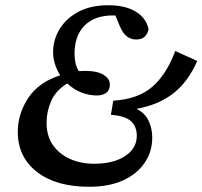

<svg xmlns="http://www.w3.org/2000/svg" viewBox="-20 -700 774 734"><path d="M321 14Q194 14 121 -43Q48 -100 48 -196Q48 -265 88 -325.5Q128 -386 210 -412Q196 -435 189.5 -457Q183 -479 183 -501Q183 -548 208 -589Q233 -630 280 -655Q327 -680 394 -680Q457 -680 497.5 -656.5Q538 -633 548 -589Q545 -572 534 -560.5Q523 -549 500 -549Q481 -549 465.5 -560.5Q450 -572 438 -600L421 -641Q419 -641 416.5 -641Q414 -641 412 -641Q342 -641 303.5 -602.5Q265 -564 265 -495Q265 -479 268 -462Q271 -445 281 -428Q286 -428 292 -428.5Q298 -429 304 -429Q352 -429 376 -414Q400 -399 400 -377Q400 -356 386.5 -345.5Q373 -335 350 -335Q321 -335 292 -346Q263 -357 237 -381Q193 -354 175.5 -313.5Q158 -273 158 -231Q158 -181 182 -146Q206 -111 247.5 -92.5Q289 -74 340 -74Q414 -74 458.5 -103.5Q503 -133 503 -181Q503 -216 481 -236.5Q459 -257 404 -261L413 -315Q508 -321 562.5 -368.5Q617 -416 650 -505L734 -467Q699 -387 642.5 -343Q586 -299 502 -284Q534 -268 548 -238.5Q562 -209 562 -174Q562 -120 533 -77.5Q504 -35 450.5 -10.5Q397 14 321 14Z"/></svg>

Font: Source Serif 4 Semibold
Style: Italic
Weight: 600
Italic angle: -12°
Designer: Frank Grießhammer
Foundry: Adobe
Version: Version 4.005;hotconv 1.1.0;makeotfexe 2.6.0